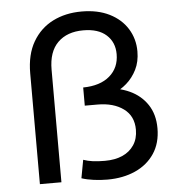

<svg xmlns="http://www.w3.org/2000/svg" viewBox="-53 -798 782 853"><g transform="rotate(-5 338.0 -371.0)"><path d="M392 6Q362 6 331.5 2Q301 -2 277 -10L292 -91Q312 -84 334.5 -81Q357 -78 388 -78Q433 -78 466 -92.5Q499 -107 518 -135.5Q537 -164 537 -204Q537 -265 492.5 -297.5Q448 -330 377 -330H320V-411Q396 -412 438.5 -448.5Q481 -485 481 -546Q481 -599 445 -631.5Q409 -664 342 -664Q270 -664 228.5 -623Q187 -582 187 -502V0H91V-494Q91 -578 124 -634.5Q157 -691 213.5 -719.5Q270 -748 342 -748Q414 -748 466 -722Q518 -696 546 -651Q574 -606 574 -550Q574 -504 556.5 -469Q539 -434 511 -409.5Q483 -385 449.5 -372Q416 -359 383 -359L413 -397Q475 -397 525 -374Q575 -351 604 -307.5Q633 -264 633 -202Q633 -136 602 -89.5Q571 -43 516.5 -18.5Q462 6 392 6Z"/></g></svg>

Font: MOST Montserrat Medium
Style: Regular
Weight: 500
Designer: Julieta Ulanovsky
Foundry: Julieta Ulanovsky
Version: Version 8.000;March 11, 2024;FontCreator 15.0.0.2926 64-bit